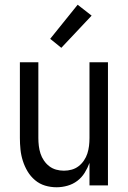

<svg xmlns="http://www.w3.org/2000/svg" viewBox="-20 -783 540 811"><path d="M219 8Q194 8 170.5 1Q147 -6 128 -22Q109 -38 96.5 -59Q84 -80 76.5 -103.5Q69 -127 66.5 -151.5Q64 -176 64 -200V-520H142V-200Q142 -183 144 -166.5Q146 -150 151 -134.5Q156 -119 165.5 -105Q175 -91 188 -81Q201 -71 217 -66.5Q233 -62 250 -62Q267 -62 283 -66.5Q299 -71 312 -81Q325 -91 334.5 -105Q344 -119 349 -134.5Q354 -150 356 -166.5Q358 -183 358 -200V-520H436V0H358V-95Q350 -73 337.5 -53Q325 -33 306.5 -19Q288 -5 265 1.5Q242 8 219 8ZM239 -581 192 -619 308 -763 367 -717Z"/></svg>

Font: Iosevka
Style: Regular
Weight: 400
Monospace: yes
Designer: Belleve Invis
Foundry: Belleve Invis
Version: Version 33.2.3; ttfautohint (v1.8.4)